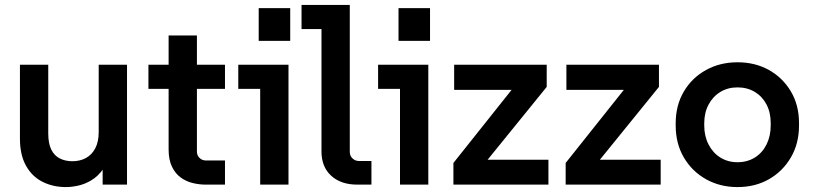

<svg xmlns="http://www.w3.org/2000/svg" viewBox="-20 -750 3302 780"><path d="M248 10Q195 10 152.5 -11.5Q110 -33 85.5 -77Q61 -121 61 -187V-487H176V-209Q176 -167 188.5 -142Q201 -117 223.5 -106Q246 -95 274 -95Q305 -95 329 -108Q353 -121 367 -147.5Q381 -174 381 -214V-487H496V0H397V-134H429Q419 -90 398 -61.5Q377 -33 351 -17.5Q325 -2 298 4Q271 10 248 10Z M815 0Q789 0 762.5 -6.5Q736 -13 714 -29Q692 -45 678.5 -73Q665 -101 665 -143V-606H780V-134Q780 -119 790.5 -108.5Q801 -98 817 -98H894V0ZM583 -389V-487H894V-389Z M1037 0V-441L1088 -389H948V-487H1152V0ZM1031 -584V-717H1159V-584Z M1431 0Q1365 0 1325.5 -36Q1286 -72 1286 -135V-684L1338 -632H1205V-730H1401V-133Q1401 -117 1412 -106.5Q1423 -96 1438 -96H1489V0Z M1605 0V-441L1656 -389H1516V-487H1720V0ZM1599 -584V-717H1727V-584Z M1822 0V-88L2095 -431L2120 -385H1825V-487H2201V-397L1926 -58L1904 -101H2208V0Z M2278 0V-88L2551 -431L2576 -385H2281V-487H2657V-397L2382 -58L2360 -101H2664V0Z M2976 10Q2905 10 2848 -22Q2791 -54 2758 -110.5Q2725 -167 2725 -240V-249Q2725 -322 2758 -378Q2791 -434 2848 -465.5Q2905 -497 2976 -497Q3048 -497 3104 -465.5Q3160 -434 3193 -378.5Q3226 -323 3226 -250V-240Q3226 -167 3193 -110.5Q3160 -54 3104 -22Q3048 10 2976 10ZM2976 -91Q3016 -91 3046.5 -110Q3077 -129 3094 -163Q3111 -197 3111 -240V-250Q3111 -293 3094 -325.5Q3077 -358 3046.5 -376.5Q3016 -395 2976 -395Q2937 -395 2906.5 -376.5Q2876 -358 2858.5 -325Q2841 -292 2841 -249V-240Q2841 -197 2858.5 -163Q2876 -129 2906.5 -110Q2937 -91 2976 -91Z"/></svg>

Font: SUSE SemiBold
Style: Regular
Weight: 600
Designer: Rene Bieder
Foundry: SUSE
Version: Version 1.000